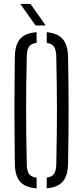

<svg xmlns="http://www.w3.org/2000/svg" viewBox="-20 -972 431 996"><path d="M170 5Q110.5 0.5 84.2 -29.5Q58 -59.5 57 -122Q56 -202 55.5 -270.2Q55 -338.5 55 -402.5Q55 -466.5 55.5 -533.2Q56 -600 57 -677.5Q58 -740 84.2 -770.2Q110.5 -800.5 170 -805V-750Q141.5 -746 130.5 -729.8Q119.5 -713.5 119 -679Q117 -598 116.2 -532Q115.5 -466 115.5 -403.8Q115.5 -341.5 116.2 -273.2Q117 -205 119 -120.5Q119.5 -85.5 130.5 -69.8Q141.5 -54 170 -50ZM222.5 5V-50.5Q250 -54.5 260.5 -70.2Q271 -86 272 -120.5Q273.5 -203 274.5 -270.2Q275.5 -337.5 275.5 -399.5Q275.5 -461.5 274.5 -528.8Q273.5 -596 272 -679Q271 -713 260.5 -729.2Q250 -745.5 222.5 -749.5V-805Q280 -799.5 305.8 -769.2Q331.5 -739 333 -677.5Q334.5 -600 335.2 -533.2Q336 -466.5 336 -402.5Q336 -338.5 335.2 -270.2Q334.5 -202 333 -122Q331.5 -60 305.8 -30.2Q280 -0.5 222.5 5ZM164.5 -840 85.5 -951.5H138.5L217 -840Z"/></svg>

Font: Big Shoulders Stencil Text Light
Style: Regular
Weight: 300
Designer: Patric King
Foundry: XO Type Co
Version: Version 1.000